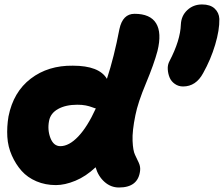

<svg xmlns="http://www.w3.org/2000/svg" viewBox="-20 -812 1005 862"><path d="M801.8 -423.8Q781.2 -423.8 764.9 -435.3Q748.5 -446.8 741.5 -463.9Q734.4 -481 733.2 -501Q731.9 -521 741.2 -538.1Q789.6 -630.9 792 -702.1Q793.9 -741.7 821 -766.8Q848.1 -792 887.2 -792Q923.8 -792 943.6 -773.7Q963.4 -755.4 964.8 -727.1Q965.8 -677.2 946 -611.1Q926.3 -544.9 892.1 -483.9Q859.9 -423.8 801.8 -423.8ZM231 19Q183.6 19 143.6 2Q103.5 -15.1 77.1 -44.7Q50.8 -74.2 33.2 -113.8Q15.6 -153.3 12.9 -197.8Q10.3 -242.2 18.1 -289.1Q40 -399.4 118.2 -459Q196.3 -518.6 307.1 -517.1Q425.3 -517.1 460 -458Q492.2 -555.7 516.1 -681.2Q530.8 -750 584 -750Q654.8 -750 680.9 -707.3Q707 -664.6 687 -583Q671.4 -524.4 635.3 -438Q599.1 -351.6 587.9 -294.9Q573.2 -223.6 575.2 -179.4Q577.1 -135.3 586.2 -116.9Q595.2 -98.6 603.3 -80.8Q611.3 -63 608.9 -44.9Q600.1 29.8 514.2 29.8Q477.5 29.8 449.2 4.6Q420.9 -20.5 409.2 -61Q365.7 -20 318.4 -0.5Q271 19 231 19ZM200.2 -269Q192.4 -228.5 206.5 -192.1Q220.7 -155.8 251 -155.8Q290 -155.8 331.3 -199.2Q372.6 -242.7 410.2 -325.2Q404.8 -326.2 392.8 -330.8Q380.9 -335.4 365 -338.6Q349.1 -341.8 327.1 -341.8Q275.4 -341.8 241 -322.8Q206.5 -303.7 200.2 -269Z"/></svg>

Font: Shantell Sans Bouncy
Style: Italic
Weight: 800
Italic angle: -11.31°
Designer: Stephen Nixon, Anya Danilova, Shantell Martin
Foundry: Arrow Type
Version: Version 1.006;[9816181b4]